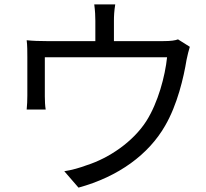

<svg xmlns="http://www.w3.org/2000/svg" viewBox="-20 -821 941 878"><path d="M102 -320H189C186 -336 185 -362 185 -380V-559H744C735 -473 703 -352 649 -267C588 -172 478 -98 378 -66C346 -54 308 -43 274 -38L339 37C522 -13 660 -115 735 -246C791 -342 820 -467 833 -547C837 -566 843 -592 848 -607L794 -641C781 -636 762 -633 725 -633H501V-726C501 -747 502 -770 507 -801H411C415 -770 416 -747 416 -726V-633H195C160 -633 131 -634 102 -637C105 -615 105 -581 105 -560V-384C105 -365 104 -338 102 -320Z"/></svg>

Font: GenEiGothic-pro-Regular
Style: Regular
Weight: 400
Designer: Ryoko NISHIZUKA (kana & ideographs); Paul D. Hunt (Latin, Greek & Cyrillic); Wenlong ZHANG (bopomofo); Sandoll Communica
Foundry: Adobe Systems Incorporated; o_tamon
Version: Version 1.000.140830